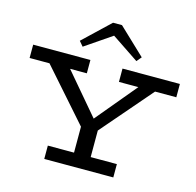

<svg xmlns="http://www.w3.org/2000/svg" viewBox="-131 -1089 1250 1225"><g transform="rotate(15 494.0 -476.5)"><path d="M464 -232 120 -622H257L505 -330L750 -624H861L523 -232ZM267 0V-88H723V0ZM440 -40V-306H550V-40ZM10 -598V-686H388V-598ZM600 -598V-686H979V-598ZM318 -755 291 -787 466 -953H525L700 -787L673 -755L494 -875Z"/></g></svg>

Font: BioRhyme SemiExpanded
Style: Regular
Weight: 400
Width: 6
Designer: Aoife Mooney
Foundry: Aoife Mooney Type
Version: Version 1.600;gftools[0.9.33]